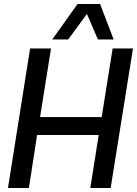

<svg xmlns="http://www.w3.org/2000/svg" viewBox="-20 -943 687 963"><path d="M20 0 131 -700H236L181 -356H490L545 -700H647L535 0H433L475 -266H166L125 0ZM242 -745 369 -923H482L550 -745H471L416 -873L322 -745Z"/></svg>

Font: Georama ExtraCondensed Thin Medium
Style: Italic
Weight: 500
Italic angle: -9°
Version: Version 1.001